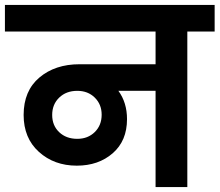

<svg xmlns="http://www.w3.org/2000/svg" viewBox="-41 -760 892 780"><path d="M273 -196Q316 -196 344 -223.5Q372 -251 372 -294Q372 -336 344 -363.5Q316 -391 273 -391Q228 -391 199.5 -363.5Q171 -336 171 -293Q171 -250 199.5 -223Q228 -196 273 -196ZM-21 -632V-740H831V-632H720V0H591V-391H440Q475 -343 475 -276Q475 -188 417 -137.5Q359 -87 271 -87Q179 -87 117 -143Q55 -199 55 -293Q55 -391 119 -445Q183 -499 282 -499H591V-632Z"/></svg>

Font: SVN-Poppins SemiBold
Style: Regular
Weight: 600
Designer: Ninad Kale (Devanagari), Jonny Pinhorn (Latin)
Foundry: Indian Type Foundry
Version: Version 3.002 2017